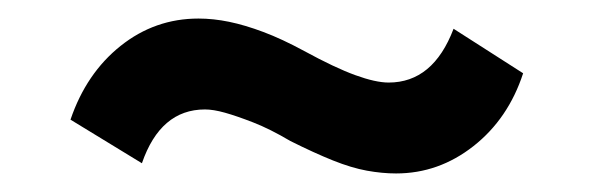

<svg xmlns="http://www.w3.org/2000/svg" viewBox="-20 -391 640 207"><path d="M407 -204Q392 -204 375.5 -207Q359 -210 339 -218Q319 -226 293 -239Q271 -252 253 -259Q235 -266 222.5 -269.5Q210 -273 201 -273Q177 -273 160 -258.5Q143 -244 133 -215L56 -262Q73 -312 110 -341.5Q147 -371 194 -371Q210 -371 227 -367.5Q244 -364 264 -356.5Q284 -349 308 -336Q341 -318 363 -310Q385 -302 399 -302Q423 -302 440.5 -316.5Q458 -331 469 -360L544 -312Q528 -263 490.5 -233.5Q453 -204 407 -204Z"/></svg>

Font: Nunito Sans 12pt ExtraLight 12pt ExtraBold
Style: Regular
Weight: 800
Version: Version 3.101;gftools[0.9.27]